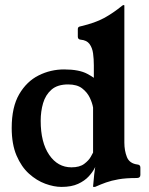

<svg xmlns="http://www.w3.org/2000/svg" viewBox="-20 -724 585 755"><path d="M222 11Q192 11 158 -1.5Q124 -14 94 -41Q64 -68 45 -112.5Q26 -157 26 -221Q26 -303 55.5 -353.5Q85 -404 132 -427.5Q179 -451 232 -451Q291 -451 323.5 -433.5Q356 -416 363 -405L349 -398V-467Q349 -492 346 -514Q343 -536 332 -551Q321 -566 297 -568Q286 -569 286 -580V-610Q286 -615 289 -617.5Q292 -620 299 -621Q354 -634 389 -653Q424 -672 461 -702Q464 -704 466 -704H467Q469 -704 469 -702V-163Q469 -132 479 -106.5Q489 -81 521 -77Q532 -76 532 -65V-36Q532 -24 518 -24Q475 -24 446.5 -19Q418 -14 397 -6.5Q376 1 356 10Q355 11 351 11H348Q346 11 346 9Q348 -17 350.5 -38.5Q353 -60 358 -90H363Q361 -81 353 -64.5Q345 -48 329 -30.5Q313 -13 287 -1Q261 11 222 11ZM261 -66Q293 -66 311 -79.5Q329 -93 337 -107.5Q345 -122 346 -124V-301Q343 -319 333 -340Q323 -361 303 -376.5Q283 -392 248 -392Q206 -392 182.5 -371.5Q159 -351 149.5 -318.5Q140 -286 140 -249Q140 -164 173.5 -115Q207 -66 261 -66Z"/></svg>

Font: Young Serif Light
Style: Regular
Weight: 300
Designer: Bastien Sozeau
Foundry: NBR — Bastien Sozeau
Version: Version 5.001